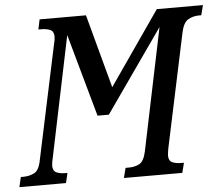

<svg xmlns="http://www.w3.org/2000/svg" viewBox="-69 -772 960 829"><g transform="rotate(-5 411.0 -357.0)"><path d="M-18 0 -8 -43H3Q29 -43 50.5 -54Q72 -65 80 -109L185 -603Q190 -621 190 -634Q190 -657 174.5 -664Q159 -671 134 -671H123L132 -714H333L419 -395L640 -714H840L829 -671H820Q793 -671 771.5 -658.5Q750 -646 741 -600L637 -110Q636 -103 634.5 -94Q633 -85 633 -80Q633 -57 648.5 -50Q664 -43 688 -43H699L688 0H435L446 -43H460Q486 -43 506 -53.5Q526 -64 535 -106L645 -636L394 -278H345L245 -636L136 -111Q134 -104 132.5 -94.5Q131 -85 131 -80Q131 -57 146.5 -50Q162 -43 185 -43H194L184 0Z"/></g></svg>

Font: Noto Serif ExtraCondensed Medium
Style: Italic
Weight: 500
Width: 2
Italic angle: -12°
Designer: Monotype Design Team
Foundry: Monotype Imaging Inc.
Version: Version 2.013; ttfautohint (v1.8.4.7-5d5b)